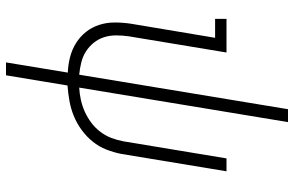

<svg xmlns="http://www.w3.org/2000/svg" viewBox="-190 -585 980 640"><g transform="rotate(90 300.0 -265.0)"><path d="M188 205 222 -1Q196 -2 170.5 -8.5Q145 -15 123.5 -28.5Q102 -42 86.5 -61.5Q71 -81 63 -105.5Q55 -130 55 -157Q55 -184 59 -211L106 -492H43V-530H155L101 -204Q98 -183 98 -162Q98 -141 104 -122Q110 -103 122.5 -87.5Q135 -72 151.5 -61.5Q168 -51 188 -46Q208 -41 229 -39L344 -735H387L272 -39Q292 -40 312.5 -44.5Q333 -49 352 -57.5Q371 -66 388.5 -79Q406 -92 419 -109Q432 -126 439.5 -145.5Q447 -165 451 -186L508 -530H551L493 -179Q488 -154 478.5 -129.5Q469 -105 452 -84Q435 -63 413 -47Q391 -31 366.5 -21Q342 -11 316.5 -6.5Q291 -2 265 0L231 205Z"/></g></svg>

Font: Iosevka Curly Slab XLtExObl
Style: Regular
Weight: 200
Width: 7
Italic angle: -9°
Monospace: yes
Designer: Belleve Invis
Foundry: Belleve Invis
Version: Version 11.0.0; ttfautohint (v1.8.3)